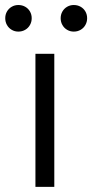

<svg xmlns="http://www.w3.org/2000/svg" viewBox="-40 -731 360 751"><path d="M172.4 -520.5V0H98.6V-520.5ZM-19.5 -659.7Q-19.5 -674.3 -12.7 -686Q-5.9 -697.8 5.9 -704.6Q17.6 -711.4 31.7 -711.4Q46.5 -711.4 58.4 -704.7Q70.4 -697.9 77.2 -686.1Q84 -674.3 84 -659.7Q84 -645 77.1 -633.1Q70.3 -621.1 58.4 -614.3Q46.5 -607.4 31.7 -607.4Q17.6 -607.4 5.9 -614.3Q-5.9 -621.1 -12.7 -633.1Q-19.5 -645 -19.5 -659.7ZM197.3 -659.7Q197.3 -674.3 204.1 -686Q210.9 -697.8 222.7 -704.6Q234.4 -711.4 248.5 -711.4Q263.3 -711.4 275.2 -704.7Q287.2 -697.9 294 -686.1Q300.8 -674.3 300.8 -659.7Q300.8 -645 293.9 -633.1Q287.1 -621.1 275.2 -614.3Q263.3 -607.4 248.5 -607.4Q234.4 -607.4 222.7 -614.3Q210.9 -621.1 204.1 -633.1Q197.3 -645 197.3 -659.7Z"/></svg>

Font: Wand UI Pro
Style: Regular
Weight: 400
Designer: Andreas Faust
Version: Version 1.003;FEAKit 1.0